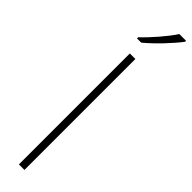

<svg xmlns="http://www.w3.org/2000/svg" viewBox="-345 -963 930 930"><g transform="rotate(45 119.5 -498.0)"><path d="M239 -989V-996H193C166 -953 105 -883 63 -844V-836H92C144 -879 206 -945 239 -989ZM128 0V-760H90V0Z"/></g></svg>

Font: Noto Sans Meetei Mayek ExtraLight
Style: Regular
Weight: 200
Designer: Monotype Design Team and Neelakash Kshetrimayum
Foundry: Monotype Imaging Inc.
Version: Version 2.002